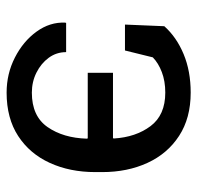

<svg xmlns="http://www.w3.org/2000/svg" viewBox="-28 -550 588 572"><g transform="rotate(90 266.0 -264.0)"><path d="M255.9 10.3Q199.7 10.3 151.4 -14.4Q103 -39.1 74.2 -78.9Q45.4 -118.7 47.4 -164.1L48.3 -167H135.3Q135.3 -138.2 152.1 -115.2Q168.9 -92.3 196.3 -78.6Q223.6 -64.9 255.9 -64.9Q326.2 -64.9 358.6 -111.8Q391.1 -158.7 393.1 -229L392.1 -231.4H196.8V-306.6H391.6L392.6 -309.1Q388.7 -374.5 355.7 -418.5Q322.8 -462.4 255.9 -462.4Q221.7 -462.4 194.8 -452.1Q168 -441.9 150.9 -425.3L130.4 -342.3H53.2L58.1 -459.5Q90.8 -496.1 141.4 -517.1Q191.9 -538.1 255.9 -538.1Q332 -538.1 385 -503.4Q438 -468.8 465.3 -409.2Q492.7 -349.6 492.7 -274.4V-253.9Q492.7 -178.2 465.3 -118.4Q438 -58.6 385.3 -24.2Q332.5 10.3 255.9 10.3Z"/></g></svg>

Font: Roboto Slab
Style: Regular
Weight: 400
Designer: Google
Version: Version 2.000; ttfautohint (v1.8.1.43-b0c9)